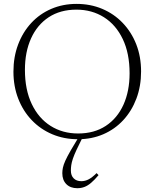

<svg xmlns="http://www.w3.org/2000/svg" viewBox="-20 -705 794 986"><path d="M373 -685Q444.5 -685 505 -659.5Q565.5 -634 610.2 -587.2Q655 -540.5 679.8 -477.2Q704.5 -414 704.5 -338Q704.5 -262.5 680.5 -198.8Q656.5 -135 613 -88Q569.5 -41 510.2 -15.5Q451 10 380.5 10Q309 10 248.5 -15.5Q188 -41 143.2 -87.8Q98.5 -134.5 73.8 -198Q49 -261.5 49 -337Q49 -412.5 73 -476.2Q97 -540 140.5 -587Q184 -634 243.5 -659.5Q303 -685 373 -685ZM381 -19.5Q464 -19.5 523.2 -58.5Q582.5 -97.5 614 -167.2Q645.5 -237 645.5 -328.5Q645.5 -431 610.5 -504.2Q575.5 -577.5 513.8 -616.5Q452 -655.5 372.5 -655.5Q289.5 -655.5 230.2 -616.5Q171 -577.5 139.5 -507.8Q108 -438 108 -346.5Q108 -244.5 143 -171Q178 -97.5 239.8 -58.5Q301.5 -19.5 381 -19.5ZM373.5 63.5Q360.5 91.5 354.2 110.2Q348 129 346 143Q344 157 344 171Q344 196.5 358.5 211Q373 225.5 397.5 225.5Q417 225.5 435.2 216Q453.5 206.5 476 184L486 194.5Q465 219.5 447.5 234.2Q430 249 413.2 255.2Q396.5 261.5 377 261.5Q341.5 261.5 320.8 240.8Q300 220 300 184.5Q300 171 303 156.2Q306 141.5 315.5 120.2Q325 99 343.5 67L388 -7.5H408Z"/></svg>

Font: Newsreader 24pt Light
Style: Regular
Weight: 300
Designer: Hugues Gentile
Foundry: Production Type
Version: Version 1.003